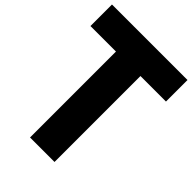

<svg xmlns="http://www.w3.org/2000/svg" viewBox="-335 -1401 1564 1564"><g transform="rotate(45 447.0 -619.0)"><path d="M12 -990H306V0H588V-990H882V-1238H12Z"/></g></svg>

Font: Hussar Dziwak
Style: Regular
Weight: 400
Version: Version 1.022